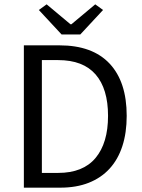

<svg xmlns="http://www.w3.org/2000/svg" viewBox="-20 -865 655 885"><path d="M90 0V-656H254Q406 -656 485 -572Q564 -488 564 -331Q564 -253 544 -191.5Q524 -130 485 -87.5Q446 -45 389 -22.5Q332 0 258 0ZM173 -68H248Q363 -68 420.5 -137Q478 -206 478 -331Q478 -456 420.5 -522Q363 -588 248 -588H173ZM264 -706 159 -819 195 -845 305 -753H309L419 -845L455 -819L350 -706Z"/></svg>

Font: CV Source Sans
Style: Regular
Weight: 400
Designer: Paul D. Hunt
Foundry: Adobe Systems Incorporated
Version: Version 3.001